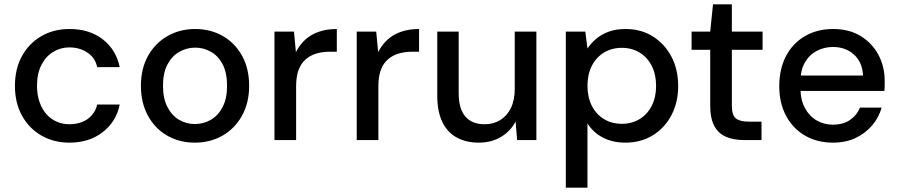

<svg xmlns="http://www.w3.org/2000/svg" viewBox="-20 -647 4150 887"><path d="M301 12Q228 12 171 -21Q114 -54 81.5 -113Q49 -172 49 -250Q49 -329 81.5 -388Q114 -447 171 -480Q228 -513 301 -513Q393 -513 454.5 -465.5Q516 -418 533 -337H429Q420 -380 384 -404Q348 -428 300 -428Q260 -428 226 -407.5Q192 -387 171.5 -347.5Q151 -308 151 -251Q151 -208 163 -174.5Q175 -141 195.5 -118.5Q216 -96 243 -84.5Q270 -73 300 -73Q333 -73 359.5 -83.5Q386 -94 404.5 -115Q423 -136 429 -164H533Q517 -85 454.5 -36.5Q392 12 301 12Z M880 12Q809 12 752.5 -20.5Q696 -53 663.5 -112.5Q631 -172 631 -250Q631 -330 664 -389Q697 -448 754 -480.5Q811 -513 881 -513Q953 -513 1009.5 -480.5Q1066 -448 1098.5 -389Q1131 -330 1131 -250Q1131 -172 1098 -112.5Q1065 -53 1008 -20.5Q951 12 880 12ZM880 -74Q920 -74 954 -93.5Q988 -113 1008.5 -152.5Q1029 -192 1029 -251Q1029 -310 1009 -349Q989 -388 955 -407.5Q921 -427 882 -427Q843 -427 808.5 -407.5Q774 -388 753.5 -349Q733 -310 733 -251Q733 -192 753.5 -152.5Q774 -113 807.5 -93.5Q841 -74 880 -74Z M1248 0V-501H1338L1347 -406Q1364 -440 1390.5 -464Q1417 -488 1453.5 -500.5Q1490 -513 1536 -513V-408H1503Q1471 -408 1443 -400Q1415 -392 1393.5 -374Q1372 -356 1360 -325.5Q1348 -295 1348 -248V0Z M1628 0V-501H1718L1727 -406Q1744 -440 1770.5 -464Q1797 -488 1833.5 -500.5Q1870 -513 1916 -513V-408H1883Q1851 -408 1823 -400Q1795 -392 1773.5 -374Q1752 -356 1740 -325.5Q1728 -295 1728 -248V0Z M2192 12Q2133 12 2089.5 -12Q2046 -36 2023 -84.5Q2000 -133 2000 -206V-501H2099V-217Q2099 -145 2129.5 -109Q2160 -73 2219 -73Q2259 -73 2290.5 -92Q2322 -111 2340 -147.5Q2358 -184 2358 -236V-501H2458V0H2369L2362 -86Q2339 -41 2294.5 -14.5Q2250 12 2192 12Z M2594 220V-501H2684L2694 -423Q2710 -447 2734 -467.5Q2758 -488 2791.5 -500.5Q2825 -513 2870 -513Q2942 -513 2996.5 -478.5Q3051 -444 3082 -385Q3113 -326 3113 -249Q3113 -174 3082 -115Q3051 -56 2996 -22Q2941 12 2869 12Q2810 12 2765 -11.5Q2720 -35 2694 -77V220ZM2853 -75Q2899 -75 2935 -97Q2971 -119 2991 -158.5Q3011 -198 3011 -250Q3011 -303 2991 -342.5Q2971 -382 2935 -404Q2899 -426 2853 -426Q2806 -426 2770 -404Q2734 -382 2714 -342.5Q2694 -303 2694 -251Q2694 -198 2714 -158.5Q2734 -119 2770 -97Q2806 -75 2853 -75Z M3417 0Q3369 0 3334 -15Q3299 -30 3280 -65Q3261 -100 3261 -160V-417H3175V-501H3261L3274 -627H3361V-501H3503V-417H3361V-159Q3361 -116 3379 -100.5Q3397 -85 3441 -85H3498V0Z M3828 12Q3755 12 3699 -20.5Q3643 -53 3611.5 -112Q3580 -171 3580 -249Q3580 -328 3611 -387.5Q3642 -447 3698.5 -480Q3755 -513 3829 -513Q3903 -513 3956 -480.5Q4009 -448 4038 -394Q4067 -340 4067 -274Q4067 -264 4067 -252.5Q4067 -241 4066 -227H3653V-298H3967Q3964 -360 3925 -395Q3886 -430 3828 -430Q3788 -430 3753.5 -412Q3719 -394 3698.5 -358.5Q3678 -323 3678 -270V-241Q3678 -186 3698.5 -148Q3719 -110 3753 -90.5Q3787 -71 3827 -71Q3875 -71 3906.5 -92.5Q3938 -114 3953 -150H4053Q4040 -104 4009 -67.5Q3978 -31 3932.5 -9.5Q3887 12 3828 12Z"/></svg>

Font: DM Sans 17pt Medium
Style: Regular
Weight: 500
Version: Version 4.004;gftools[0.9.30]